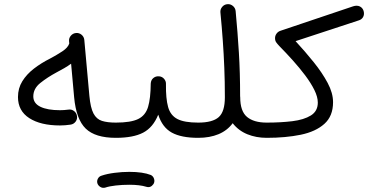

<svg xmlns="http://www.w3.org/2000/svg" viewBox="-20 -648 1817 923"><path d="M66.4 -181.6Q66.4 -223.6 87.2 -257.3Q107.9 -291 143.1 -318.1Q178.2 -345.2 220.2 -366.2Q252.4 -383.3 279.5 -401.1Q306.6 -418.9 313 -439L312 -449.2Q310.5 -464.4 320.3 -476.1Q330.1 -487.8 345.2 -489.3Q360.4 -490.7 372.1 -481Q383.8 -471.2 385.3 -456.1L409.7 -187Q415 -129.9 429.4 -102.5Q443.8 -75.2 470 -66.9Q496.1 -58.6 536.6 -58.6H537.1Q552.7 -58.6 563 -48.1Q573.2 -37.6 573.2 -22Q573.2 -6.8 563 3.9Q552.7 14.6 537.1 14.6H536.6Q438 14.6 392.1 -29.8Q346.2 -74.2 336.4 -180.2L321.8 -341.8Q306.6 -330.6 288.8 -320.3Q271 -310.1 251.5 -299.8Q208 -276.4 174.1 -249.3Q140.1 -222.2 140.1 -184.6Q140.1 -151.4 174.1 -134.8Q208 -118.2 268.6 -118.2Q287.1 -118.2 309.1 -121.1Q323.7 -123.5 335.9 -114.3Q348.1 -105 350.1 -89.8Q352.5 -75.2 343.3 -63Q334 -50.8 318.8 -48.8Q292.5 -44.9 268.6 -44.9Q175.3 -44.9 120.8 -80.1Q66.4 -115.2 66.4 -181.6Z M500 -22Q500 -37.6 511 -48.1Q522 -58.6 537.1 -58.6Q608.9 -58.6 644.3 -75.9Q679.7 -93.3 691.9 -134.3Q704.1 -175.3 704.6 -246.1Q705.6 -263.2 717 -272.7Q728.5 -282.2 743.7 -281.2Q759.3 -280.3 769 -268.8Q778.8 -257.3 777.8 -242.7Q776.9 -174.3 788.1 -133.8Q799.3 -93.3 832.8 -75.9Q866.2 -58.6 932.6 -58.6H933.1Q948.7 -58.6 959 -48.1Q969.2 -37.6 969.2 -22Q969.2 -6.8 959 3.9Q948.7 14.6 933.1 14.6H932.6Q851.6 14.6 805.9 -10.5Q760.3 -35.6 740.7 -96.7Q715.8 -35.2 668.2 -10.3Q620.6 14.6 537.1 14.6Q522 14.6 511 3.9Q500 -6.8 500 -22ZM448.2 233.4Q444.8 221.7 450.7 210.7Q456.5 199.7 468.8 196.3Q494.6 187.5 530.5 182.9Q566.4 178.2 601.6 178.2Q667 178.2 705.6 193.4Q717.3 199.7 720.9 212.6Q724.6 225.6 717.8 236.8Q704.1 256.3 683.6 250Q651.9 240.2 601.6 240.2Q567.9 240.2 536.9 243.7Q505.9 247.1 485.8 253.9Q473.6 257.3 462.9 251Q452.1 244.6 448.2 233.4Z M896.5 -22Q896.5 -37.6 907.2 -48.1Q918 -58.6 933.1 -58.6Q1002 -58.6 1031.5 -85Q1061 -111.3 1061 -180.2Q1061 -255.4 1058.3 -321.8Q1055.7 -388.2 1051 -453.1Q1046.4 -518.1 1039.6 -587.9Q1038.1 -603 1047.9 -614.7Q1057.6 -626.5 1072.8 -627.9Q1087.4 -629.4 1099.4 -619.6Q1111.3 -609.9 1112.8 -594.7Q1122.6 -490.7 1128.4 -394.8Q1134.3 -298.8 1134.3 -186Q1134.8 -183.1 1134.8 -180.2Q1134.8 -113.3 1167.5 -85.9Q1200.2 -58.6 1261.7 -58.6H1262.2Q1277.8 -58.6 1288.1 -48.1Q1298.3 -37.6 1298.3 -22Q1298.3 -6.8 1288.1 3.9Q1277.8 14.6 1262.2 14.6H1261.7Q1211.4 14.6 1168.9 -2.7Q1126.5 -20 1098.6 -55.7Q1072.8 -20.5 1030.5 -2.9Q988.3 14.6 933.1 14.6Q918 14.6 907.2 3.9Q896.5 -6.8 896.5 -22Z M1225.6 -22Q1225.6 -37.6 1236.3 -48.1Q1247.1 -58.6 1262.2 -58.6Q1329.6 -58.6 1385.5 -65.4Q1441.4 -72.3 1474.6 -93Q1507.8 -113.8 1507.8 -154.8Q1507.8 -182.1 1491.2 -215.6Q1474.6 -249 1447.3 -285.4Q1419.9 -321.8 1387.5 -357.9Q1355 -394 1323.2 -426.3Q1313 -437 1307.6 -444.8Q1302.2 -452.6 1302.2 -464.8Q1302.2 -476.6 1309.6 -486.6Q1316.9 -496.6 1329.6 -500.5L1677.7 -617.7Q1695.8 -623.5 1709.5 -617.2Q1723.1 -610.8 1728 -595.2Q1732.4 -579.1 1725.8 -566.7Q1719.2 -554.2 1704.1 -549.8L1400.9 -450.2Q1447.3 -399.9 1488.3 -348.9Q1529.3 -297.9 1555.2 -249.3Q1581.1 -200.7 1581.1 -156.7Q1581.1 -89.8 1539.3 -52.5Q1497.6 -15.1 1425.5 -0.2Q1353.5 14.6 1262.2 14.6Q1247.1 14.6 1236.3 3.9Q1225.6 -6.8 1225.6 -22Z"/></svg>

Font: Mikhak-FD Regular
Style: FD-Regular
Weight: 400
Designer: Amin Abedi
Version: Version 3.2